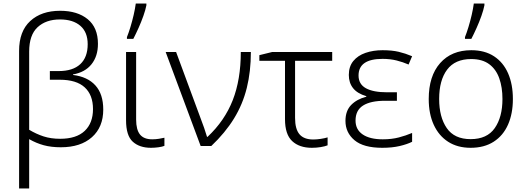

<svg xmlns="http://www.w3.org/2000/svg" viewBox="-20 -826 2978 1086"><path d="M320 -765Q418 -765 476 -717.5Q534 -670 534 -578Q534 -508 497.5 -462.5Q461 -417 393 -405V-402Q475 -392 519.5 -343Q564 -294 564 -206Q564 -107 500 -50Q436 7 324 7Q270 7 227.5 -4.5Q185 -16 145 -39V240H88V-538Q88 -649 151 -707Q214 -765 320 -765ZM319 -716Q240 -716 192.5 -672Q145 -628 145 -534V-92Q185 -68 226.5 -54.5Q268 -41 320 -41Q412 -41 459 -85.5Q506 -130 506 -209Q506 -289 459 -332Q412 -375 318 -375H262V-424H312Q392 -424 434 -463Q476 -502 476 -576Q476 -644 434.5 -680Q393 -716 319 -716Z M750 -532V-150Q750 -92 772 -65Q794 -38 841 -38Q860 -38 879 -41Q898 -44 910 -47V-1Q898 4 876.5 7Q855 10 834 10Q769 10 731 -24.5Q693 -59 693 -146V-532ZM698 -606V-616Q708 -641 718 -674Q728 -707 736 -741.5Q744 -776 748 -806H808V-796Q803 -770 791 -736Q779 -702 763.5 -667.5Q748 -633 734 -606Z M917 -532H976L1115 -156Q1124 -134 1134.5 -103Q1145 -72 1151 -52H1154Q1251 -143 1296.5 -259.5Q1342 -376 1342 -532H1399Q1399 -422 1376 -329Q1353 -236 1303.5 -155.5Q1254 -75 1175 0H1115Z M1859 -532V-482H1649V-159Q1649 -96 1674 -66.5Q1699 -37 1752 -37Q1772 -37 1794.5 -40.5Q1817 -44 1833 -49V-4Q1818 2 1794 6Q1770 10 1744 10Q1673 10 1632.5 -28Q1592 -66 1592 -152V-482H1447V-514L1520 -532Z M2225 -304V-256H2158Q2076 -256 2033.5 -229Q1991 -202 1991 -144Q1991 -93 2031.5 -65.5Q2072 -38 2145 -38Q2195 -38 2235.5 -48.5Q2276 -59 2311 -74V-24Q2283 -10 2240.5 0Q2198 10 2142 10Q2036 10 1985 -33Q1934 -76 1934 -142Q1934 -199 1966 -232Q1998 -265 2052 -279V-282Q2001 -297 1977 -327.5Q1953 -358 1953 -402Q1953 -450 1978.5 -481Q2004 -512 2047.5 -527Q2091 -542 2144 -542Q2197 -542 2235 -533Q2273 -524 2311 -508L2291 -461Q2259 -475 2223 -484Q2187 -493 2144 -493Q2008 -493 2008 -399Q2008 -350 2049.5 -327Q2091 -304 2169 -304Z M2881 -266Q2881 -183 2853.5 -121Q2826 -59 2772.5 -24.5Q2719 10 2642 10Q2568 10 2515 -24Q2462 -58 2433.5 -120Q2405 -182 2405 -266Q2405 -396 2469.5 -469Q2534 -542 2646 -542Q2722 -542 2774.5 -507.5Q2827 -473 2854 -411Q2881 -349 2881 -266ZM2464 -266Q2464 -164 2507 -101.5Q2550 -39 2642 -39Q2735 -39 2778.5 -101.5Q2822 -164 2822 -266Q2822 -332 2804 -383Q2786 -434 2747 -463Q2708 -492 2645 -492Q2554 -492 2509 -432Q2464 -372 2464 -266ZM2610 -606V-616Q2620 -641 2630 -674Q2640 -707 2648 -741.5Q2656 -776 2660 -806H2720V-796Q2715 -770 2703 -736Q2691 -702 2675.5 -667.5Q2660 -633 2646 -606Z"/></svg>

Font: BC Sans Light
Style: Regular
Weight: 300
Designer: Monotype Design Team
Foundry: Monotype Imaging Inc.
Version: Version 2.000;GOOG;noto-source:20170915:90ef993387c0